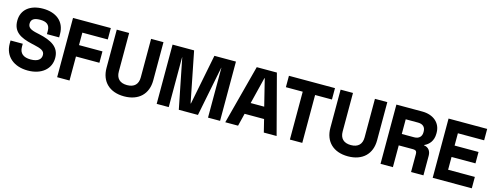

<svg xmlns="http://www.w3.org/2000/svg" viewBox="-24 -1474 5758 2247"><g transform="rotate(15 2855.0 -350.0)"><path d="M309 23C476 23 583 -69 583 -202C583 -336 479 -390 328 -423L305 -428C222 -445 189 -467 189 -514C189 -562 220 -589 297 -589C374 -589 417 -561 417 -486V-447H565V-486C565 -644 451 -723 297 -723C143 -723 41 -644 41 -510C41 -376 131 -325 278 -292L301 -287C390 -267 435 -250 435 -198C435 -146 396 -111 309 -111C222 -111 173 -148 173 -228V-265H25V-228C25 -70 143 23 309 23Z M663 -709V9H813V-282H1097V-420H813V-571H1121V-709Z M1476 23C1653 23 1759 -81 1759 -246V-709H1609V-242C1609 -160 1564 -113 1476 -113C1388 -113 1343 -160 1343 -242V-709H1193V-246C1193 -81 1299 23 1476 23Z M1869 -709V9H2015V-594H2017L2137 9H2369L2489 -594H2491V9H2637V-709H2376L2255 -99H2251L2130 -709Z M2889 -709 2700 9H2855L2893 -145H3129L3167 9H3322L3133 -709ZM3093 -285H2929L3009 -608H3013Z M3483 -571V9H3633V-571H3837V-709H3279V-571Z M4188 23C4365 23 4471 -81 4471 -246V-709H4321V-242C4321 -160 4276 -113 4188 -113C4100 -113 4055 -160 4055 -242V-709H3905V-246C3905 -81 4011 23 4188 23Z M4894 -709H4581V9H4731V-255H4906C4940 -255 4951 -239 4951 -210V9H5101V-229C5101 -286 5070 -326 5017 -332V-336C5076 -362 5121 -415 5121 -501V-513C5121 -631 5030 -709 4894 -709ZM4880 -393H4731V-571H4880C4940 -571 4971 -539 4971 -487V-477C4971 -425 4938 -393 4880 -393Z M5213 -709V9H5687V-129H5363V-284H5653V-422H5363V-571H5681V-709Z"/></g></svg>

Font: Kalas SG
Style: Bold
Weight: 700
Designer: Kalas
Foundry: Kalas
Version: Version 2.000;FEAKit 1.0